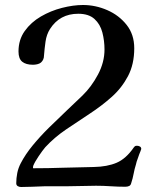

<svg xmlns="http://www.w3.org/2000/svg" viewBox="-20 -750 630 768"><path d="M545 -154Q545 -153 541.5 -144Q538 -135 537 -133Q534 -123 530 -113Q526 -103 524 -93Q518 -74 514.5 -55Q511 -36 505 -18Q503 -9 496.5 -6Q490 -3 481 -3Q452 -3 422.5 -5Q393 -7 364 -7Q336 -7 308 -6Q280 -5 251 -5Q229 -5 206.5 -5Q184 -5 161 -5Q138 -4 108 -3Q78 -2 64 -2Q57 -2 51 -5.5Q45 -9 45 -17Q45 -37 49 -57.5Q53 -78 63 -97Q81 -132 110.5 -168Q140 -204 176 -239.5Q212 -275 247 -308Q282 -341 310 -368Q346 -403 372 -452Q398 -501 398 -552Q398 -587 389.5 -620Q381 -653 358 -674Q335 -695 293 -695Q219 -695 180 -634Q166 -612 162 -583Q158 -554 156 -528Q156 -511 144 -500Q138 -495 129 -493Q120 -491 112 -491Q84 -491 69 -503Q54 -515 54 -544Q54 -591 79 -626Q104 -661 143.5 -684Q183 -707 228 -718.5Q273 -730 312 -730Q362 -730 409 -709.5Q456 -689 486.5 -650.5Q517 -612 517 -557Q517 -493 492 -445.5Q467 -398 426.5 -362Q386 -326 338.5 -295Q291 -264 244 -232Q197 -200 161 -161Q150 -148 134.5 -125Q119 -102 113 -87Q112 -84 112 -78Q112 -77 114 -77Q143 -77 172 -77.5Q201 -78 229 -79L355 -82Q409 -83 446.5 -99Q484 -115 515 -160Q517 -163 519.5 -165Q522 -167 528 -167Q534 -167 539.5 -164Q545 -161 545 -154Z"/></svg>

Font: Kaisei HarunoUmi Medium
Style: Regular
Weight: 500
Designer: Font-Kai, 金井和夫
Foundry: KAZUO KANAI
Version: Version 5.003